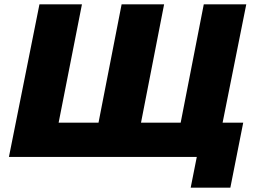

<svg xmlns="http://www.w3.org/2000/svg" viewBox="-20 -720 1173 881"><path d="M1110 -700 970 0H21L161 -700H356L249 -157H432L538 -700H733L627 -157H809L915 -700ZM1096 -157 1037 141H855L883 0H776L808 -157Z"/></svg>

Font: Montserrat Alternates ExtraBold
Style: Italic
Weight: 800
Italic angle: -11.3°
Designer: Julieta Ulanovsky
Foundry: Julieta Ulanovsky
Version: Version 7.200